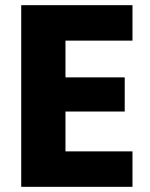

<svg xmlns="http://www.w3.org/2000/svg" viewBox="-20 -722 581 742"><path d="M233 -565V-423H462V-291H233V-137H492V0H62V-702H492V-565Z"/></svg>

Font: MSTAGE
Style: Bold
Weight: 700
Designer: Ninad Kale (Devanagari), Jonny Pinhorn (Latin)
Foundry: Indian Type Foundry
Version: 4.004